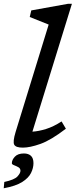

<svg xmlns="http://www.w3.org/2000/svg" viewBox="-34 -762 396 1004"><path d="M220.5 -633.5 121.5 -673 129.5 -707.5 321 -742H342L135.5 -73.5Q168 -75.5 206.8 -87.5Q245.5 -99.5 288 -127L310.5 -89Q232.5 -29 177.5 -9.5Q122.5 10 85.5 10Q49 10 40.5 -5.2Q32 -20.5 47.5 -71.5ZM28 91.5Q28 74 43.8 57.2Q59.5 40.5 91 40.5Q114.5 40.5 127.8 52.8Q141 65 141 91.5Q141 116.5 128.2 142.5Q115.5 168.5 82 189.8Q48.5 211 -14.5 222.5L-11.5 189.5Q41.5 178 57.2 160.8Q73 143.5 73 131Q73 118.5 61.8 112.2Q50.5 106 39.2 101.8Q28 97.5 28 91.5Z"/></svg>

Font: Newsreader 6pt
Style: Italic
Weight: 400
Italic angle: -17°
Designer: Hugues Gentile
Foundry: Production Type
Version: Version 1.003; ttfautohint (v1.8.3)